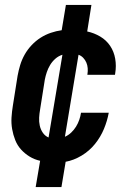

<svg xmlns="http://www.w3.org/2000/svg" viewBox="-20 -648 540 775"><path d="M124 107 142 1Q119 -4 99.5 -16Q80 -28 65 -44.5Q50 -61 41.5 -82.5Q33 -104 29 -127Q25 -150 26.5 -174Q28 -198 32 -222L51 -342Q55 -364 61.5 -385.5Q68 -407 79.5 -427.5Q91 -448 107.5 -465.5Q124 -483 143.5 -495.5Q163 -508 185 -515.5Q207 -523 229 -526L246 -628H349L332 -521Q360 -515 384.5 -500.5Q409 -486 424.5 -463Q440 -440 445 -411Q450 -382 445 -352Q445 -350 444.5 -348.5Q444 -347 444 -346H332Q333 -347 333 -347.5Q333 -348 333 -349Q335 -361 334 -373Q333 -385 328.5 -395.5Q324 -406 316 -414.5Q308 -423 297 -427L242 -96Q256 -102 267.5 -113Q279 -124 287 -137Q295 -150 300 -164.5Q305 -179 307 -193H419Q413 -160 399.5 -127.5Q386 -95 363.5 -67Q341 -39 309.5 -20Q278 -1 245 5L228 107ZM176 -93 232 -427Q216 -422 203.5 -411Q191 -400 182.5 -386Q174 -372 169 -357Q164 -342 161 -327L142 -207Q139 -190 138 -173.5Q137 -157 140.5 -141Q144 -125 153 -112Q162 -99 176 -93Z"/></svg>

Font: Iosevka SS04 Oblique
Style: Bold
Weight: 700
Italic angle: -9°
Monospace: yes
Designer: Belleve Invis
Foundry: Belleve Invis
Version: Version 19.0.0; ttfautohint (v1.8.4)